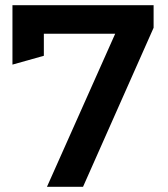

<svg xmlns="http://www.w3.org/2000/svg" viewBox="-20 -720 648 740"><path d="M572 -700H28V-471L149 -505V-590H424L161 0H300L572 -613Z"/></svg>

Font: Talent
Style: Bold
Weight: 600
Designer: Mike Powis
Version: Version 1.001;hotconv 1.0.109;makeotfexe 2.5.65596